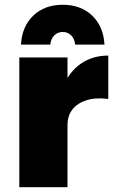

<svg xmlns="http://www.w3.org/2000/svg" viewBox="-20 -785 484 805"><path d="M434 -370Q382 -377 343.5 -365Q305 -353 284 -326.5Q263 -300 263 -260L217 -269Q217 -356 243.5 -420Q270 -484 319 -518Q368 -552 434 -552ZM61 -544H263V0H61ZM191 -598H68Q72 -674 119.5 -719.5Q167 -765 243 -765Q319 -765 366.5 -719.5Q414 -674 418 -598H295Q293 -622 278.5 -636.5Q264 -651 243 -651Q222 -651 207.5 -636.5Q193 -622 191 -598Z"/></svg>

Font: Alexandria ExtraBold
Style: Regular
Weight: 800
Designer: Mohamed Gaber
Foundry: Kief Type Foundry
Version: Version 5.100